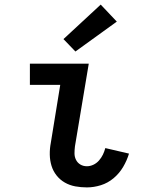

<svg xmlns="http://www.w3.org/2000/svg" viewBox="-20 -807 640 835"><path d="M358 8Q332 8 307.5 3.5Q283 -1 262 -13Q241 -25 226 -44Q211 -63 204 -86Q197 -109 196.5 -134.5Q196 -160 201 -186L242 -438H110V-530H366L306 -171Q304 -155 304 -140Q304 -125 310.5 -112Q317 -99 329.5 -91.5Q342 -84 358 -84Q372 -84 386 -90.5Q400 -97 410.5 -109Q421 -121 427.5 -134.5Q434 -148 438 -163L541 -139Q532 -109 515.5 -81Q499 -53 474 -32Q449 -11 418.5 -1.5Q388 8 358 8ZM308 -583 256 -637 418 -787 488 -713Z"/></svg>

Font: Iosevka Curly Slab SmBdEx
Style: Italic
Weight: 600
Width: 7
Italic angle: -9°
Monospace: yes
Designer: Belleve Invis
Foundry: Belleve Invis
Version: Version 11.1.0; ttfautohint (v1.8.3)